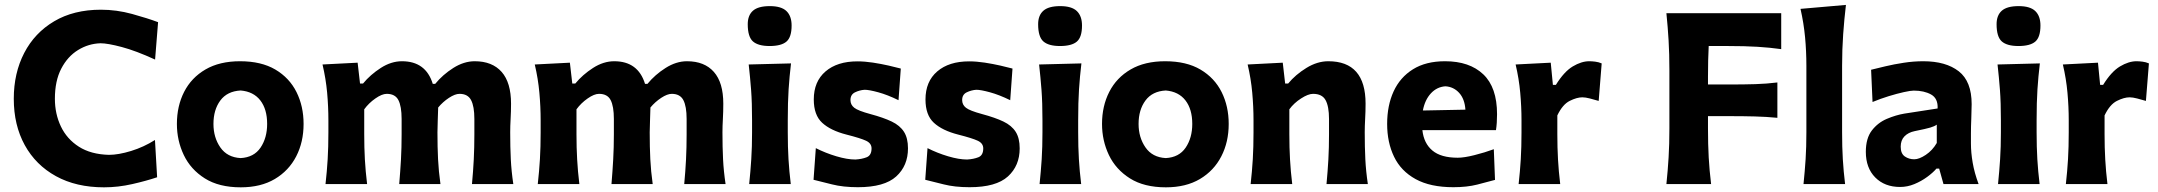

<svg xmlns="http://www.w3.org/2000/svg" viewBox="-20 -768 9003 801"><path d="M414 13.5Q298 13.5 213.5 -33Q129 -79.5 83.2 -162.8Q37.5 -246 37.5 -356Q37.5 -463 81 -547Q124.5 -631 206 -679.2Q287.5 -727.5 401 -727.5Q466.5 -727.5 531 -709.8Q595.5 -692 639.5 -675.5L627 -519.5Q547.5 -556 488.2 -571.8Q429 -587.5 399.5 -587.5Q349 -586 305.5 -559.2Q262 -532.5 235.5 -481.5Q209 -430.5 209 -356Q209 -293 234 -240.5Q259 -188 309 -156Q359 -124 434.5 -122Q474 -122 527 -138.2Q580 -154.5 626.5 -184L635.5 -28.5Q591 -13.5 531.8 0Q472.5 13.5 414 13.5Z M984.5 13.5Q893.5 13.5 834.5 -23.8Q775.5 -61 746.8 -121.2Q718 -181.5 718 -251Q718 -325.5 748.2 -384.8Q778.5 -444 837.2 -478.2Q896 -512.5 981.5 -512.5Q1070 -512.5 1128.8 -477.8Q1187.5 -443 1217 -383.8Q1246.5 -324.5 1246.5 -251Q1246.5 -175.5 1215.8 -115.8Q1185 -56 1126.5 -21.2Q1068 13.5 984.5 13.5ZM984 -108.5Q1039.5 -111.5 1067 -152.2Q1094.5 -193 1094.5 -251Q1094.5 -312.5 1066 -349.2Q1037.5 -386 984 -390.5Q928 -387.5 899.2 -348.8Q870.5 -310 870.5 -251Q870.5 -194.5 899.2 -153Q928 -111.5 984 -108.5Z M1338 0Q1344 -53.5 1347 -103.8Q1350 -154 1350 -216V-266Q1350 -323 1344.8 -381.2Q1339.5 -439.5 1325.5 -499L1472 -506.5L1482 -419.5H1494.5Q1525 -456.5 1568.5 -484.5Q1612 -512.5 1657 -512.5Q1756.5 -512.5 1785.5 -418H1795.5Q1827 -456.5 1871.2 -484.5Q1915.5 -512.5 1960.5 -512.5Q2033.5 -512.5 2072.8 -468Q2112 -423.5 2112 -335.5Q2112 -302.5 2110.2 -272Q2108.5 -241.5 2108.5 -216Q2108.5 -154 2111 -103.8Q2113.5 -53.5 2121.5 0H1949Q1954 -53.5 1956.5 -102.8Q1959 -152 1959 -208V-271.5Q1959 -324.5 1945.2 -350.5Q1931.5 -376.5 1897 -376.5Q1878.5 -376.5 1853 -359.8Q1827.5 -343 1808 -319.5Q1807.5 -291.5 1806.2 -265Q1805 -238.5 1805 -216Q1805 -154 1807.5 -103.8Q1810 -53.5 1817.5 0H1645.5Q1650 -53.5 1652.8 -102.8Q1655.5 -152 1655.5 -208V-271.5Q1655.5 -324.5 1642 -350.5Q1628.5 -376.5 1593.5 -376.5Q1573.5 -376.5 1546 -357.2Q1518.5 -338 1499.5 -312V-208Q1499.5 -152 1502.2 -102.8Q1505 -53.5 1511.5 0Z M2223.5 0Q2229.5 -53.5 2232.5 -103.8Q2235.5 -154 2235.5 -216V-266Q2235.5 -323 2230.2 -381.2Q2225 -439.5 2211 -499L2357.5 -506.5L2367.5 -419.5H2380Q2410.5 -456.5 2454 -484.5Q2497.5 -512.5 2542.5 -512.5Q2642 -512.5 2671 -418H2681Q2712.5 -456.5 2756.8 -484.5Q2801 -512.5 2846 -512.5Q2919 -512.5 2958.2 -468Q2997.5 -423.5 2997.5 -335.5Q2997.5 -302.5 2995.8 -272Q2994 -241.5 2994 -216Q2994 -154 2996.5 -103.8Q2999 -53.5 3007 0H2834.5Q2839.5 -53.5 2842 -102.8Q2844.5 -152 2844.5 -208V-271.5Q2844.5 -324.5 2830.8 -350.5Q2817 -376.5 2782.5 -376.5Q2764 -376.5 2738.5 -359.8Q2713 -343 2693.5 -319.5Q2693 -291.5 2691.8 -265Q2690.5 -238.5 2690.5 -216Q2690.5 -154 2693 -103.8Q2695.5 -53.5 2703 0H2531Q2535.5 -53.5 2538.2 -102.8Q2541 -152 2541 -208V-271.5Q2541 -324.5 2527.5 -350.5Q2514 -376.5 2479 -376.5Q2459 -376.5 2431.5 -357.2Q2404 -338 2385 -312V-208Q2385 -152 2387.8 -102.8Q2390.5 -53.5 2397 0Z M3105.5 0Q3111 -53.5 3114.2 -103.8Q3117.5 -154 3117.5 -216V-266Q3117.5 -340.5 3113.5 -393Q3109.5 -445.5 3103.5 -499L3280 -503.5Q3273.5 -449 3270 -395.5Q3266.5 -342 3266.5 -266V-216Q3266.5 -154 3269.5 -103.8Q3272.5 -53.5 3279 0ZM3190.5 -576Q3143 -576 3121.2 -595.2Q3099.5 -614.5 3099.5 -667Q3099.5 -704 3121.2 -723.2Q3143 -742.5 3191.5 -742.5Q3239.5 -742.5 3261 -721.8Q3282.5 -701 3282.5 -661.5Q3282.5 -613 3261 -594.5Q3239.5 -576 3190.5 -576Z M3559 13Q3497 13 3451 1.2Q3405 -10.5 3374 -18L3383.5 -150Q3424 -129.5 3469.2 -116Q3514.5 -102.5 3548.5 -102.5Q3575.5 -104 3595.8 -112Q3616 -120 3616 -149Q3616 -170 3593.2 -180.8Q3570.5 -191.5 3511.5 -206.5Q3445 -223.5 3410 -255.8Q3375 -288 3375 -353Q3375 -428 3424 -470Q3473 -512 3557 -512Q3587.5 -512 3621.8 -506.8Q3656 -501.5 3687 -494.5Q3718 -487.5 3738 -482L3728.5 -350Q3682.5 -372.5 3644 -383Q3605.5 -393.5 3587 -393.5Q3566 -392 3547 -382.8Q3528 -373.5 3528 -350.5Q3528 -331 3543.8 -318.5Q3559.5 -306 3611.5 -292Q3665.5 -277.5 3700 -261Q3734.5 -244.5 3751.2 -218.2Q3768 -192 3768 -149Q3768 -76.5 3718.8 -31.8Q3669.5 13 3559 13Z M4025 13Q3963 13 3917 1.2Q3871 -10.5 3840 -18L3849.5 -150Q3890 -129.5 3935.2 -116Q3980.5 -102.5 4014.5 -102.5Q4041.5 -104 4061.8 -112Q4082 -120 4082 -149Q4082 -170 4059.2 -180.8Q4036.5 -191.5 3977.5 -206.5Q3911 -223.5 3876 -255.8Q3841 -288 3841 -353Q3841 -428 3890 -470Q3939 -512 4023 -512Q4053.5 -512 4087.8 -506.8Q4122 -501.5 4153 -494.5Q4184 -487.5 4204 -482L4194.5 -350Q4148.5 -372.5 4110 -383Q4071.5 -393.5 4053 -393.5Q4032 -392 4013 -382.8Q3994 -373.5 3994 -350.5Q3994 -331 4009.8 -318.5Q4025.5 -306 4077.5 -292Q4131.5 -277.5 4166 -261Q4200.5 -244.5 4217.2 -218.2Q4234 -192 4234 -149Q4234 -76.5 4184.8 -31.8Q4135.5 13 4025 13Z M4317 0Q4322.5 -53.5 4325.8 -103.8Q4329 -154 4329 -216V-266Q4329 -340.5 4325 -393Q4321 -445.5 4315 -499L4491.5 -503.5Q4485 -449 4481.5 -395.5Q4478 -342 4478 -266V-216Q4478 -154 4481 -103.8Q4484 -53.5 4490.5 0ZM4402 -576Q4354.5 -576 4332.8 -595.2Q4311 -614.5 4311 -667Q4311 -704 4332.8 -723.2Q4354.5 -742.5 4403 -742.5Q4451 -742.5 4472.5 -721.8Q4494 -701 4494 -661.5Q4494 -613 4472.5 -594.5Q4451 -576 4402 -576Z M4844 13.5Q4753 13.5 4694 -23.8Q4635 -61 4606.2 -121.2Q4577.5 -181.5 4577.5 -251Q4577.5 -325.5 4607.8 -384.8Q4638 -444 4696.8 -478.2Q4755.5 -512.5 4841 -512.5Q4929.5 -512.5 4988.2 -477.8Q5047 -443 5076.5 -383.8Q5106 -324.5 5106 -251Q5106 -175.5 5075.2 -115.8Q5044.5 -56 4986 -21.2Q4927.5 13.5 4844 13.5ZM4843.5 -108.5Q4899 -111.5 4926.5 -152.2Q4954 -193 4954 -251Q4954 -312.5 4925.5 -349.2Q4897 -386 4843.5 -390.5Q4787.5 -387.5 4758.8 -348.8Q4730 -310 4730 -251Q4730 -194.5 4758.8 -153Q4787.5 -111.5 4843.5 -108.5Z M5197.5 0Q5203.5 -53.5 5206.5 -103.8Q5209.5 -154 5209.5 -216V-266Q5209.5 -323 5204.2 -381.2Q5199 -439.5 5185 -499L5331.5 -506.5L5341.5 -419.5H5354Q5384.5 -456.5 5430 -484.5Q5475.5 -512.5 5521.5 -512.5Q5677 -512.5 5677 -335.5Q5677 -302.5 5675.2 -272Q5673.5 -241.5 5673.5 -216Q5673.5 -154 5676 -103.8Q5678.5 -53.5 5686.5 0H5514Q5519 -53.5 5521.8 -102.8Q5524.5 -152 5524.5 -208V-271.5Q5524.5 -324.5 5510 -350.5Q5495.5 -376.5 5458 -376.5Q5437.5 -376.5 5407.8 -357.2Q5378 -338 5359 -312V-208Q5359 -152 5361.8 -102.8Q5364.5 -53.5 5371 0Z M6043.5 13Q5947 13 5885.8 -20.8Q5824.5 -54.5 5795.8 -114.2Q5767 -174 5767 -251Q5767 -328 5794 -386.8Q5821 -445.5 5874.8 -479Q5928.5 -512.5 6008.5 -512.5Q6110.5 -512.5 6168 -458Q6225.5 -403.5 6225.5 -291.5Q6225.5 -254 6221 -225H5914Q5920 -170 5955.8 -140Q5991.5 -110 6061.5 -110Q6088.5 -110 6131.2 -120.8Q6174 -131.5 6212 -145.5L6217 -17.5Q6186 -9 6143 2Q6100 13 6043.5 13ZM6010 -408Q5974.5 -405.5 5949.5 -378.5Q5924.5 -351.5 5916 -307L6093.5 -310.5Q6090.5 -355.5 6067.2 -380.8Q6044 -406 6010 -408Z M6315.5 0Q6321.5 -53.5 6324.5 -103.8Q6327.5 -154 6327.5 -216V-266Q6327.5 -323 6322.2 -381.2Q6317 -439.5 6303 -499L6449.5 -506.5L6458.5 -414H6471Q6505 -469 6541.2 -490.8Q6577.5 -512.5 6610 -512.5Q6621 -512.5 6635.2 -510.8Q6649.5 -509 6662 -503.5L6649.5 -347Q6631.5 -352.5 6612.8 -357.2Q6594 -362 6581.5 -362Q6558.5 -362 6528.8 -347.2Q6499 -332.5 6477 -286.5V-208Q6477 -152 6479.8 -102.8Q6482.5 -53.5 6489 0Z M6932 0Q6938 -57.5 6941.2 -111.5Q6944.5 -165.5 6944.5 -232.5V-474.5Q6944.5 -543.5 6941.2 -598.8Q6938 -654 6932 -713H7411V-563Q7365 -569.5 7312.2 -572.8Q7259.5 -576 7188.5 -576H7108.5Q7105.5 -519 7105.5 -448.5V-415.5H7191Q7256.5 -415.5 7303.8 -417Q7351 -418.5 7395 -424V-276.5Q7348.5 -281 7301.2 -282.2Q7254 -283.5 7190.5 -283.5H7105.5V-232.5Q7105.5 -165.5 7108.5 -111.5Q7111.5 -57.5 7118.5 0Z M7504 0Q7509.5 -53.5 7512.8 -103.8Q7516 -154 7516 -216V-493.5Q7516 -554.5 7510.5 -613Q7505 -671.5 7491.5 -731L7681 -747.5Q7674 -688.5 7669.5 -625.5Q7665 -562.5 7665 -493.5V-216Q7665 -154 7668 -103.8Q7671 -53.5 7677.5 0Z M7907 12Q7842.5 12 7803.2 -27.8Q7764 -67.5 7764 -134.5Q7764 -191 7789.2 -223.8Q7814.5 -256.5 7851.8 -272.2Q7889 -288 7924.5 -294L8063.5 -315.5Q8065.5 -357.5 8036.2 -373.8Q8007 -390 7964 -390Q7951.5 -390 7923 -383.8Q7894.5 -377.5 7859.5 -366.8Q7824.5 -356 7792 -342.5L7786 -477Q7810.5 -483 7846 -491.5Q7881.5 -500 7922.5 -506.2Q7963.5 -512.5 8003.5 -512.5Q8098 -512.5 8151.8 -470.5Q8205.5 -428.5 8205.5 -333.5Q8205.5 -309 8204 -274.2Q8202.5 -239.5 8202.5 -211.5V-169.5Q8202.5 -131.5 8209.8 -89.2Q8217 -47 8234.5 0H8088L8070 -64.5H8058.5Q8044 -47.5 8019.8 -29.8Q7995.5 -12 7966.5 0Q7937.5 12 7907 12ZM7966 -103.5Q7986.5 -103.5 8014.2 -122Q8042 -140.5 8060 -171.5V-248Q8050.5 -241 8033 -235.8Q8015.5 -230.5 7968 -221Q7941 -215.5 7925.2 -199.2Q7909.5 -183 7909.5 -156Q7909.5 -127 7926.8 -115.2Q7944 -103.5 7966 -103.5Z M8315.5 0Q8321 -53.5 8324.2 -103.8Q8327.5 -154 8327.5 -216V-266Q8327.5 -340.5 8323.5 -393Q8319.5 -445.5 8313.5 -499L8490 -503.5Q8483.5 -449 8480 -395.5Q8476.5 -342 8476.5 -266V-216Q8476.5 -154 8479.5 -103.8Q8482.5 -53.5 8489 0ZM8400.5 -576Q8353 -576 8331.2 -595.2Q8309.5 -614.5 8309.5 -667Q8309.5 -704 8331.2 -723.2Q8353 -742.5 8401.5 -742.5Q8449.5 -742.5 8471 -721.8Q8492.5 -701 8492.5 -661.5Q8492.5 -613 8471 -594.5Q8449.5 -576 8400.5 -576Z M8598.5 0Q8604.5 -53.5 8607.5 -103.8Q8610.5 -154 8610.5 -216V-266Q8610.5 -323 8605.2 -381.2Q8600 -439.5 8586 -499L8732.5 -506.5L8741.5 -414H8754Q8788 -469 8824.2 -490.8Q8860.5 -512.5 8893 -512.5Q8904 -512.5 8918.2 -510.8Q8932.5 -509 8945 -503.5L8932.5 -347Q8914.5 -352.5 8895.8 -357.2Q8877 -362 8864.5 -362Q8841.5 -362 8811.8 -347.2Q8782 -332.5 8760 -286.5V-208Q8760 -152 8762.8 -102.8Q8765.5 -53.5 8772 0Z"/></svg>

Font: Commissioner Flair
Style: Bold
Weight: 700
Designer: Kostas Bartsokas
Foundry: Kostas Bartsokas
Version: Version 1.000; ttfautohint (v1.8.3)